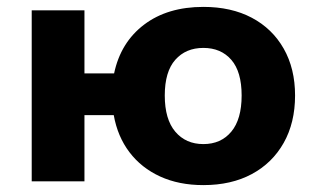

<svg xmlns="http://www.w3.org/2000/svg" viewBox="-20 -526 923 557"><path d="M570 11Q499 11 444.5 -14Q390 -39 355.5 -84.5Q321 -130 310 -192H225V0H72V-496H225V-313H311Q330 -403 398 -454.5Q466 -506 570 -506Q651 -506 710.5 -474.5Q770 -443 803 -385Q836 -327 836 -249Q836 -170 803 -111.5Q770 -53 710.5 -21Q651 11 570 11ZM570 -108Q621 -108 651 -144Q681 -180 681 -249Q681 -318 651 -352.5Q621 -387 570 -387Q519 -387 488.5 -352.5Q458 -318 458 -249Q458 -180 488.5 -144Q519 -108 570 -108Z"/></svg>

Font: Nunito Sans 10pt ExtraBold
Style: Regular
Weight: 800
Designer: Vernon Adams
Foundry: Vernon Adams
Version: Version 3.101;gftools[0.9.27]